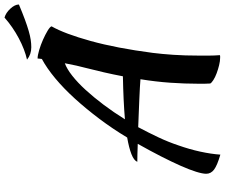

<svg xmlns="http://www.w3.org/2000/svg" viewBox="-93 -830 999 853"><g transform="rotate(-90 406.5 -403.5)"><path d="M146 76Q98 62 79.5 48Q61 34 61 13Q61 -3 70 -32Q79 -61 96.5 -100.5Q114 -140 138.5 -188Q163 -236 194 -291Q168 -292 147.5 -292.5Q127 -293 114 -293Q120 -308 148 -319Q176 -330 222 -338Q261 -403 305.5 -462Q350 -521 395 -570.5Q440 -620 485 -657.5Q530 -695 571 -717Q572 -724 572.5 -729Q573 -734 573 -736Q587 -736 610.5 -729Q634 -722 656.5 -712Q679 -702 696.5 -691.5Q714 -681 716 -674Q683 -616 651 -500.5Q619 -385 598 -224Q593 -184 589.5 -133Q586 -82 586 -19Q586 3 586 26Q586 49 588 74Q586 75 584 75Q582 75 576 75Q562 75 543.5 70.5Q525 66 507.5 59.5Q490 53 477.5 45Q465 37 462 31Q461 18 461 5.5Q461 -7 461 -21Q461 -83 465.5 -147Q470 -211 481 -279Q467 -280 444 -281.5Q421 -283 392.5 -284Q364 -285 331.5 -286.5Q299 -288 268 -289Q244 -244 223 -199.5Q202 -155 187 -110Q170 -62 159.5 -14Q149 34 146 76ZM532 -525Q536 -539 541.5 -563.5Q547 -588 552 -615Q527 -606 496.5 -582Q466 -558 433.5 -522.5Q401 -487 367.5 -442.5Q334 -398 303 -348Q387 -355 494 -357Q502 -399 511.5 -440.5Q521 -482 532 -525ZM755 -883Q776 -877 794.5 -857Q813 -837 813 -819Q775 -803 746.5 -792.5Q718 -782 695.5 -775.5Q673 -769 656 -766.5Q639 -764 623 -764Q591 -764 568 -783Q613 -793 663 -819.5Q713 -846 755 -883Z"/></g></svg>

Font: Sweet Mavka Script
Style: Regular
Weight: 500
Designer: Pablo Impallari/Anastassiya Vishnevskaya
Foundry: Pablo Impallari/ Anastassiya Vishnevskaya
Version: Version 2.0/www.impallari.com/   behance.net/sweetcherry